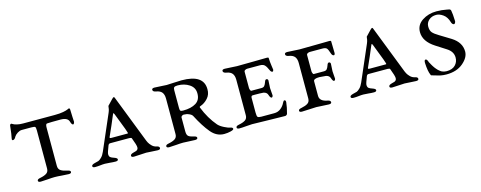

<svg xmlns="http://www.w3.org/2000/svg" viewBox="-27 -940 3568 1425"><g transform="rotate(-15 1757.0 -227.5)"><path d="M232 -79V-372Q232 -395 226.5 -399.5Q221 -404 196 -404H124Q109 -404 91.5 -393Q74 -382 66 -369Q56 -348 42 -348Q35 -348 35 -356Q35 -360 37 -368.5Q39 -377 42.5 -399Q46 -421 49 -454Q50 -469 62 -469Q63 -469 71.5 -463.5Q80 -458 100 -453Q120 -448 147 -448H390Q429 -448 455 -453Q481 -458 491 -463Q501 -468 502 -468Q511 -468 511 -457Q511 -428 513 -399.5Q515 -371 515 -364Q515 -359 511.5 -351.5Q508 -344 503 -345Q494 -346 487 -368Q479 -404 422 -404Q342 -404 318 -402Q307 -401 307 -372V-79Q307 -54 324.5 -42.5Q342 -31 373 -25Q397 -21 397 -9Q397 3 377 3Q358 3 324.5 0Q291 -3 270 -3Q249 -3 215 0Q181 3 162 3Q142 3 142 -9Q142 -21 166 -25Q197 -31 214.5 -42.5Q232 -54 232 -79Z M807 -337Q779 -269 741 -185Q738 -179 741 -177Q744 -175 754 -175H870Q874 -175 876 -175Q878 -175 879 -176Q880 -177 879.5 -179Q879 -181 878 -185Q874 -201 848.5 -265.5Q823 -330 821 -337Q818 -345 816 -347Q814 -349 812 -347Q810 -345 807 -337ZM1058 -27Q1081 -23 1081 -9Q1081 3 1061 3Q1041 3 1015.5 0.5Q990 -2 973 -2Q956 -2 927 0.5Q898 3 878 3Q858 3 858 -9Q858 -21 881 -27Q898 -31 904 -33.5Q910 -36 915 -41.5Q920 -47 920 -58Q920 -75 898 -132Q896 -139 879 -139H733Q722 -139 717 -127Q697 -76 697 -65Q697 -47 706 -40Q715 -33 734 -27Q757 -19 757 -9Q757 3 737 3Q717 3 695 0.5Q673 -2 656 -2Q639 -2 619.5 0.5Q600 3 580 3Q560 3 560 -9Q560 -20 583 -26Q605 -31 614 -34Q623 -37 638 -51.5Q653 -66 664 -92L780 -360Q786 -374 788.5 -386Q791 -398 791 -403.5Q791 -409 792 -410Q819 -437 831 -451Q842 -463 847 -463Q851 -463 854 -454L989 -107Q997 -85 1004 -72Q1011 -59 1025 -45Q1039 -31 1058 -27Z M1294 -79Q1294 -53 1305 -43Q1316 -33 1344 -27Q1368 -23 1368 -11Q1368 1 1348 1Q1328 1 1301.5 -1Q1275 -3 1257 -3Q1236 -3 1202 0Q1168 3 1149 3Q1129 3 1129 -9Q1129 -21 1153 -25Q1184 -31 1201.5 -42.5Q1219 -54 1219 -79V-352Q1219 -383 1205.5 -400Q1192 -417 1161 -422Q1137 -426 1137 -441Q1137 -453 1157 -453Q1177 -453 1205 -450.5Q1233 -448 1250 -448Q1262 -448 1302.5 -450.5Q1343 -453 1365 -453Q1534 -453 1534 -340Q1535 -299 1509.5 -271Q1484 -243 1452 -232Q1442 -229 1445 -222Q1480 -133 1535 -69Q1550 -52 1580 -37Q1610 -22 1625 -20Q1643 -17 1643 -6Q1643 2 1619 8Q1595 14 1569 14Q1511 14 1469 -36Q1424 -90 1381 -174Q1375 -186 1355.5 -194.5Q1336 -203 1314 -203Q1308 -203 1301 -198Q1294 -193 1294 -187ZM1294 -396V-258Q1294 -241 1299.5 -237Q1305 -233 1319 -233Q1381 -233 1418 -256Q1455 -279 1454 -330Q1454 -374 1416 -399Q1378 -424 1328 -424Q1308 -424 1301 -418.5Q1294 -413 1294 -396Z M1790 -448Q1839 -448 1921 -449.5Q2003 -451 2021 -451Q2033 -451 2033 -445Q2034 -415 2038.5 -385.5Q2043 -356 2043 -353Q2043 -350 2040.5 -345Q2038 -340 2035 -340Q2023 -340 2016 -358Q2004 -386 1992 -398Q1980 -410 1956 -410H1859Q1851 -410 1842.5 -405.5Q1834 -401 1834 -392V-268Q1834 -262 1837.5 -253Q1841 -244 1845 -244H1924Q1939 -244 1946.5 -252.5Q1954 -261 1961 -281Q1966 -298 1976 -298Q1982 -298 1985.5 -293Q1989 -288 1988 -283Q1985 -235 1985 -228Q1985 -218 1987 -199Q1989 -180 1989 -173Q1990 -168 1986.5 -162Q1983 -156 1979 -156Q1975 -156 1971.5 -159.5Q1968 -163 1966.5 -166.5Q1965 -170 1963 -174.5Q1961 -179 1961 -180Q1955 -202 1929 -207Q1909 -209 1859 -209Q1847 -209 1843.5 -208.5Q1840 -208 1837 -204Q1834 -200 1834 -191V-80Q1834 -53 1839.5 -46Q1845 -39 1867 -39H1967Q1996 -39 2017.5 -56Q2039 -73 2050 -97Q2057 -112 2064 -112Q2074 -112 2074 -96Q2070 -56 2057 -10Q2056 -6 2050.5 -2Q2045 2 2040 2Q1987 2 1902.5 -0.5Q1818 -3 1787 -3Q1772 -3 1741 0Q1710 3 1689 3Q1669 3 1669 -9Q1669 -21 1693 -25Q1724 -31 1741.5 -42.5Q1759 -54 1759 -79V-352Q1759 -383 1745.5 -400Q1732 -417 1701 -422Q1677 -426 1677 -441Q1677 -453 1697 -453Q1717 -453 1745 -450.5Q1773 -448 1790 -448Z M2314 -79Q2314 -38 2373 -27Q2396 -23 2396 -9Q2396 3 2376 3Q2356 3 2326.5 0.5Q2297 -2 2280 -2Q2263 -2 2226 0.5Q2189 3 2169 3Q2149 3 2149 -9Q2149 -21 2173 -25Q2204 -31 2221.5 -42.5Q2239 -54 2239 -79V-352Q2239 -383 2225.5 -400Q2212 -417 2181 -422Q2157 -426 2157 -441Q2157 -453 2177 -453Q2197 -453 2225 -450.5Q2253 -448 2270 -448Q2319 -448 2401 -449.5Q2483 -451 2501 -451Q2513 -451 2513 -445Q2515 -394 2515 -353Q2515 -350 2512.5 -345Q2510 -340 2507 -340Q2494 -340 2488 -358Q2478 -390 2469.5 -400Q2461 -410 2436 -410H2339Q2331 -410 2322.5 -405.5Q2314 -401 2314 -392V-268Q2314 -262 2317.5 -253Q2321 -244 2325 -244H2404Q2419 -244 2426.5 -252.5Q2434 -261 2441 -281Q2446 -298 2456 -298Q2462 -298 2465.5 -293Q2469 -288 2468 -283Q2465 -235 2465 -228Q2465 -218 2467 -199Q2469 -180 2469 -173Q2470 -168 2466.5 -162Q2463 -156 2459 -156Q2455 -156 2451.5 -159.5Q2448 -163 2446.5 -166.5Q2445 -170 2443 -174.5Q2441 -179 2441 -180Q2435 -202 2409 -207Q2369 -211 2359 -211Q2314 -211 2314 -191Z M2792 -337Q2764 -269 2726 -185Q2723 -179 2726 -177Q2729 -175 2739 -175H2855Q2859 -175 2861 -175Q2863 -175 2864 -176Q2865 -177 2864.5 -179Q2864 -181 2863 -185Q2859 -201 2833.5 -265.5Q2808 -330 2806 -337Q2803 -345 2801 -347Q2799 -349 2797 -347Q2795 -345 2792 -337ZM3043 -27Q3066 -23 3066 -9Q3066 3 3046 3Q3026 3 3000.5 0.5Q2975 -2 2958 -2Q2941 -2 2912 0.5Q2883 3 2863 3Q2843 3 2843 -9Q2843 -21 2866 -27Q2883 -31 2889 -33.5Q2895 -36 2900 -41.5Q2905 -47 2905 -58Q2905 -75 2883 -132Q2881 -139 2864 -139H2718Q2707 -139 2702 -127Q2682 -76 2682 -65Q2682 -47 2691 -40Q2700 -33 2719 -27Q2742 -19 2742 -9Q2742 3 2722 3Q2702 3 2680 0.5Q2658 -2 2641 -2Q2624 -2 2604.5 0.5Q2585 3 2565 3Q2545 3 2545 -9Q2545 -20 2568 -26Q2590 -31 2599 -34Q2608 -37 2623 -51.5Q2638 -66 2649 -92L2765 -360Q2771 -374 2773.5 -386Q2776 -398 2776 -403.5Q2776 -409 2777 -410Q2804 -437 2816 -451Q2827 -463 2832 -463Q2836 -463 2839 -454L2974 -107Q2982 -85 2989 -72Q2996 -59 3010 -45Q3024 -31 3043 -27Z M3284 -9Q3328 -9 3351 -32.5Q3374 -56 3374 -90Q3374 -136 3328 -165L3250 -215Q3167 -268 3167 -340Q3167 -395 3214.5 -426.5Q3262 -458 3325 -458Q3346 -458 3365.5 -456Q3385 -454 3401.5 -450.5Q3418 -447 3420 -447Q3431 -445 3433 -433Q3438 -411 3440 -352Q3440 -346 3436 -339Q3432 -332 3427 -332Q3421 -332 3415.5 -338Q3410 -344 3408 -352Q3396 -394 3368.5 -413.5Q3341 -433 3316 -433Q3281 -433 3259 -413Q3237 -393 3237 -364Q3237 -334 3250.5 -318Q3264 -302 3298 -282L3383 -230Q3454 -185 3454 -115Q3454 -69 3405 -27.5Q3356 14 3277 14Q3253 14 3233.5 10Q3214 6 3196.5 0Q3179 -6 3172 -7Q3167 -8 3165 -9Q3163 -10 3162 -12L3161 -15Q3147 -44 3144 -110Q3144 -133 3154 -133Q3159 -133 3162.5 -129.5Q3166 -126 3170 -117L3173 -108Q3174 -107 3178.5 -98.5Q3183 -90 3185 -86.5Q3187 -83 3192.5 -74Q3198 -65 3201.5 -60.5Q3205 -56 3211.5 -48Q3218 -40 3223 -35.5Q3228 -31 3235.5 -25Q3243 -19 3250 -16Q3257 -13 3266 -11Q3275 -9 3284 -9Z"/></g></svg>

Font: EB Garamond SC 12
Style: Regular
Weight: 400
Version: Version 0.016 ; ttfautohint (v0.97) -l 8 -r 50 -G 200 -x 0 -